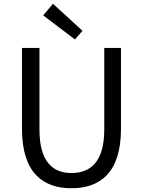

<svg xmlns="http://www.w3.org/2000/svg" viewBox="-20 -989 761 1022"><path d="M360 13C510 13 624 -67 624 -303V-734H535V-300C535 -123 458 -68 360 -68C265 -68 190 -123 190 -300V-734H97V-303C97 -67 211 13 360 13ZM379 -779 419 -825 262 -969 210 -907Z"/></svg>

Font: Microsoft YaHei
Style: Regular
Weight: 400
Designer: Ryoko NISHIZUKA 西塚涼子 (kana, bopomofo & ideographs); Paul D. Hunt (Latin, Greek & Cyrillic); Sandoll Communications 산돌커뮤니
Foundry: Adobe
Version: Version 2.001;hotconv 1.0.111;makeotfexe 2.5.65597